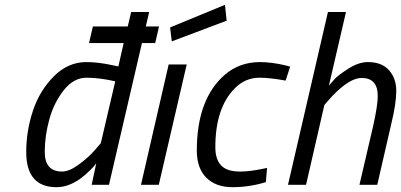

<svg xmlns="http://www.w3.org/2000/svg" viewBox="-20 -768 1667 798"><path d="M215 10Q89 10 89 -136Q89 -224 117 -308Q145 -392 204 -451Q263 -510 339 -510Q390 -510 452 -496L472 -492L494 -589H350L366 -658H511L525 -718H600L586 -658H641L625 -589H570L433 0H361L380 -89Q371 -76 350.5 -56.5Q330 -37 312 -24Q263 10 215 10ZM459 -430Q393 -445 339.5 -445Q286 -445 245 -393Q204 -341 185 -272Q166 -203 166 -137Q166 -55 238 -55Q268 -55 308 -84.5Q348 -114 374 -144L399 -173Z M566 0 681 -500H756L640 0ZM694 -596 687 -654 915 -748 922 -682Z M1061 -510Q1108 -510 1168 -496L1186 -491L1167 -433Q1102 -445 1059 -445Q999 -445 956 -401Q875 -320 875 -156Q875 -106 899 -80.5Q923 -55 978 -55Q1017 -55 1070 -66L1090 -70L1085 -11Q1016 10 946.5 10Q877 10 837.5 -29.5Q798 -69 798 -142Q798 -356 914 -457Q975 -510 1061 -510Z M1509 -510Q1567 -510 1597 -476Q1627 -442 1627 -390Q1627 -338 1606 -252L1548 0H1474L1532 -249Q1550 -331 1550 -369Q1550 -444 1483 -444Q1434 -444 1363 -371Q1347 -354 1337 -342L1328 -331L1252 0H1177L1343 -718H1418L1347 -412Q1356 -423 1371 -439.5Q1386 -456 1428.5 -483Q1471 -510 1509 -510Z"/></svg>

Font: TitilliumWebItalic
Style: Italic
Weight: 400
Italic angle: -13°
Version: Version 1.001;PS 57.000;hotconv 1.0.70;makeotf.lib2.5.55311